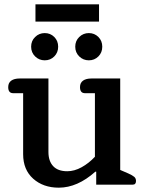

<svg xmlns="http://www.w3.org/2000/svg" viewBox="-20 -854 670 888"><path d="M144 -834H438V-754H144ZM124 -638Q124 -665 142.5 -683Q161 -701 187 -701Q213 -701 231 -683Q249 -665 249 -638Q249 -611 231 -593Q213 -575 187 -575Q161 -575 142.5 -593Q124 -611 124 -638ZM328 -638Q328 -665 346.5 -683Q365 -701 391 -701Q417 -701 435 -683Q453 -665 453 -638Q453 -611 435 -593Q417 -575 391 -575Q365 -575 346.5 -593Q328 -611 328 -638ZM87 -141V-423H41Q18 -423 18 -451Q18 -471 32 -481Q46 -491 71 -491H204V-151Q204 -109 226 -85.5Q248 -62 291 -62Q324 -62 357.5 -80.5Q391 -99 419 -129V-423H373Q350 -423 350 -451Q350 -471 364 -481Q378 -491 403 -491H536V-68L573 -52Q593 -43 601 -36Q609 -29 609 -17Q609 0 594 0H425V-60H421Q338 14 252 14Q180 14 133.5 -27.5Q87 -69 87 -141Z"/></svg>

Font: MaitreeSemiBold
Style: Regular
Weight: 600
Designer: CadsonDemak Team
Foundry: CadsonDemak
Version: Version 1.000